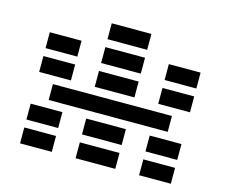

<svg xmlns="http://www.w3.org/2000/svg" viewBox="-113 -986 1349 1141"><g transform="rotate(15 561.5 -415.0)"><path d="M97.7 -585.9V-683.6H293V-585.9ZM683.6 -97.7V0H439.5V-97.7ZM683.6 -244.1V-146.5H439.5V-244.1ZM683.6 -683.6V-585.9H439.5V-683.6ZM683.6 -537.1V-439.5H439.5V-537.1ZM830.1 0V-97.7H1025.4V0ZM830.1 -146.5V-244.1H1025.4V-146.5ZM830.1 -439.5V-537.1H1025.4V-439.5ZM830.1 -585.9V-683.6H1025.4V-585.9ZM97.7 0V-97.7H293V0ZM97.7 -146.5V-244.1H293V-146.5ZM927.7 -390.6V-293H195.3V-390.6ZM97.7 -439.5V-537.1H293V-439.5ZM683.6 -830.1V-732.4H439.5V-830.1Z"/></g></svg>

Font: Trigram
Style: Regular
Weight: 400
Designer: GGBotNet
Foundry: GGBotNet
Version: 1.05